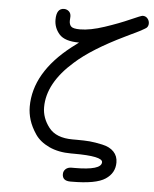

<svg xmlns="http://www.w3.org/2000/svg" viewBox="-53 -664 667 829"><g transform="rotate(5 280.5 -249.0)"><path d="M80.1 -186Q80.1 -334 237.8 -457L268.1 -480Q206.1 -480 182.1 -507.1Q158.2 -534.2 158.2 -569.8Q158.2 -618.7 190.9 -619.1Q203.1 -619.1 212.2 -611.1Q221.2 -603 221.2 -588.9Q221.2 -585.9 220.7 -579.6Q220.2 -573.2 220.2 -569.8Q220.2 -553.7 229 -545.4Q237.8 -537.1 267.1 -537.1Q311 -537.1 372.6 -557.6Q434.1 -578.1 480 -598.6Q525.9 -619.1 532.2 -619.1Q545.4 -619.1 553.2 -609.6Q561 -600.1 561 -588.9Q561 -585 560.5 -582Q560.1 -579.1 558.1 -575.4Q556.2 -571.8 554 -569.8Q551.8 -567.9 546.9 -564.9Q542 -562 537.6 -559.6Q533.2 -557.1 524.7 -552.5Q516.1 -547.9 508.5 -544.4Q501 -541 488.5 -534.9Q476.1 -528.8 463.9 -522.9Q323.7 -455.1 252.9 -391.1Q142.1 -293.9 142.1 -189Q142.1 -142.1 173.6 -101.6Q205.1 -61 276.9 -61H293.9Q328.1 -61 351.1 -59.1Q374 -57.1 406.5 -50Q439 -43 456.5 -24.4Q474.1 -5.9 474.1 22Q474.1 67.9 434.1 94.2Q394 121.1 288.1 121.1H283.2Q248 121.1 248 91.8Q248 78.6 257.6 69.8Q267.1 61 283.2 61H295.9Q412.1 61 412.1 25.9Q412.1 0 287.1 0H275.9Q220.7 0 179.9 -19Q139.2 -38.1 118.7 -68.6Q98.1 -99.1 89.1 -128.2Q80.1 -157.2 80.1 -186Z"/></g></svg>

Font: CMU Typewriter Text
Style: LightOblique
Weight: 200
Italic angle: -9.46001°
Version: Version 0.7.0